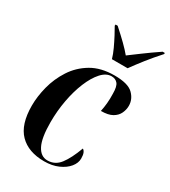

<svg xmlns="http://www.w3.org/2000/svg" viewBox="-189 -861 856 965"><g transform="rotate(30 239.0 -378.5)"><path d="M224 9Q132 9 81.5 -42.5Q31 -94 31 -203Q31 -256 46 -314.5Q61 -373 94.5 -425Q128 -477 182.5 -509.5Q237 -542 316 -542Q394 -542 424 -513Q454 -484 454 -445Q454 -423 444 -401.5Q434 -380 410.5 -366.5Q387 -353 345 -353Q350 -376 352.5 -402Q355 -428 354 -458Q354 -500 341 -515.5Q328 -531 305 -531Q274 -531 246.5 -500.5Q219 -470 198 -419Q177 -368 165.5 -305.5Q154 -243 154 -178Q154 -87 175.5 -45Q197 -3 236 -3Q280 -3 308 -39.5Q336 -76 361 -144Q369 -140 374 -128.5Q379 -117 379 -96Q379 -70 359.5 -46Q340 -22 305 -6.5Q270 9 224 9ZM263 -606Q256 -631 242.5 -660Q229 -689 215 -715.5Q201 -742 191 -759L192 -766H204Q243 -731 269 -705.5Q295 -680 314 -657Q341 -677 378 -704.5Q415 -732 465 -766H478L477 -759Q439 -717 409.5 -679.5Q380 -642 354 -606Z"/></g></svg>

Font: Noto Serif Display ExtraCondensed
Style: Bold Italic
Weight: 700
Width: 2
Italic angle: -12°
Designer: Monotype Design Team
Foundry: Monotype Imaging Inc.
Version: Version 2.009